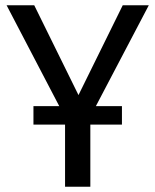

<svg xmlns="http://www.w3.org/2000/svg" viewBox="-20 -709 590 729"><path d="M205 -306H107V-236H227V0H323V-236H443V-306H344L545 -689H446L278 -348L110 -689H5Z"/></svg>

Font: FiraGO Unicode
Style: Regular
Weight: 400
Designer: bBox Type
Foundry: bBox Type GmbH
Version: Version 1.001;PS 001.001;hotconv 1.0.88;makeotf.lib2.5.64775